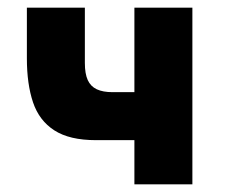

<svg xmlns="http://www.w3.org/2000/svg" viewBox="-20 -480 587 500"><path d="M230 -115H387V-240H273ZM330 -460V0H481V-460ZM201 -460H50V-328Q50 -261 66 -213.5Q82 -166 121.5 -140.5Q161 -115 230 -115L273 -240Q248 -240 232 -247.5Q216 -255 208.5 -271.5Q201 -288 201 -316Z"/></svg>

Font: Glinicke Jost Bold
Style: Bold
Weight: 700
Version: Version 3.710